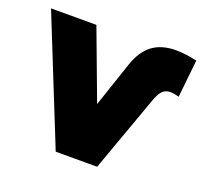

<svg xmlns="http://www.w3.org/2000/svg" viewBox="-123 -864 1077 1010"><g transform="rotate(20 415.0 -359.0)"><path d="M4 -700H258L404 -310L489 -562Q516 -642 567 -680Q618 -718 699 -718Q750 -718 816 -703L794 -493Q764 -501 746 -501Q718 -501 701 -483.5Q684 -466 669 -423L517 0H285Z"/></g></svg>

Font: CMG Sans Black
Style: Regular
Weight: 900
Designer: Julieta Ulanovsky
Foundry: Julieta Ulanovsky
Version: Version 7.200